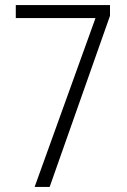

<svg xmlns="http://www.w3.org/2000/svg" viewBox="-20 -734 499 754"><path d="M116 0H175L412 -672V-714H42V-663H355Z"/></svg>

Font: Noto Sans Thai Cond Light
Style: Regular
Weight: 300
Width: 3
Designer: Monotype Design Team
Foundry: Monotype Imaging Inc.
Version: Version 2.002